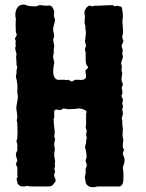

<svg xmlns="http://www.w3.org/2000/svg" viewBox="-20 -812 633 834"><path d="M215.8 -541Q202.1 -473.6 229 -465.8Q229 -464.8 243.7 -465.3Q258.3 -465.8 258.8 -465.8L268.6 -463.9L276.9 -465.8Q279.3 -464.8 284.2 -461.4Q289.1 -458 292 -458.5Q294.9 -459 300.8 -462.4Q306.2 -465.8 309.1 -465.8L331.1 -464.8Q358.4 -464.8 353 -489.3Q350.1 -502 351.6 -505.4Q353 -508.8 357.9 -512.7Q362.8 -516.6 362.3 -520Q361.8 -523.9 356.9 -528.8Q352.1 -534.2 352.1 -556.6V-585Q349.1 -590.8 349.1 -600.1L354 -612.8L349.1 -630.9Q349.1 -633.8 349.6 -637.7Q350.1 -641.6 350.6 -645Q351.1 -648.9 352.5 -660.2Q354 -671.4 352.1 -681.2Q350.1 -690.9 350.6 -694.3Q351.1 -698.2 350.6 -700.2Q350.1 -702.1 348.6 -707.5Q347.2 -712.9 347.2 -715.8L349.1 -741.2L346.2 -757.8Q350.1 -778.3 366.2 -787.1Q370.1 -788.1 375 -786.1Q379.9 -784.2 382.8 -784.2Q385.7 -787.1 389.2 -787.1H410.2Q434.1 -789.1 453.1 -789.1L469.2 -790Q470.2 -789.1 472.2 -788.1Q474.1 -787.1 475.6 -786.1Q477.1 -785.2 478.5 -784.7Q480 -784.2 482.4 -785.6Q484.9 -787.1 485.8 -787.1L492.2 -786.1L505.9 -783.2Q511.2 -777.8 511.2 -766.1Q515.1 -750 513.2 -734.4Q511.2 -718.8 511.7 -713.9Q512.2 -709 513.2 -700.7Q514.2 -692.4 514.2 -678.7V-664.1Q511.2 -661.1 511.2 -647.9L516.1 -633.8Q516.1 -629.9 511.2 -621.6Q506.3 -613.3 509.8 -605.5Q513.2 -597.2 513.2 -595.2L511.2 -579.1L514.2 -564L505.9 -539.1L508.8 -524.9Q509.8 -522 508.8 -515.6Q507.8 -509.3 507.8 -505.9L511.2 -495.1Q510.7 -490.2 508.8 -478.5Q506.8 -466.8 508.3 -461.4Q509.8 -456.1 511.2 -452.6Q513.2 -449.2 514.2 -446.8L508.8 -431.6Q508.8 -427.7 511.2 -418V-401.9Q506.3 -397 507.3 -395Q508.8 -393.1 514.2 -379.9L511.2 -362.8Q511.2 -357.9 514.2 -352.1L511.2 -335.9L514.2 -317.9L508.8 -297.9Q508.8 -294.9 511.2 -290V-268.1L513.2 -257.8Q514.2 -252.9 513.2 -244.1Q512.2 -235.4 512.2 -226.1Q512.2 -216.8 516.1 -205.1L514.2 -193.8Q511.7 -174.3 515.1 -168.5Q518.1 -163.1 518.6 -161.6Q519 -160.2 515.1 -151.9Q511.2 -143.6 518.1 -130.9Q524.4 -118.2 518.1 -99.1L514.2 -85.9Q513.2 -82 514.6 -74.2Q516.1 -66.4 516.1 -63.5V-34.2Q516.1 -7.3 500 -2Q451.2 -2 402.8 -2Q365.7 8.8 353 -16.1Q352.1 -17.1 352.1 -18.6Q352.1 -20 352.1 -21.5Q352.1 -22.9 349.6 -34.7Q347.2 -46.4 352.1 -57.1V-80.1L356.9 -90.8Q356.9 -97.7 356 -101.1L352.1 -110.8Q351.1 -113.3 353.5 -120.1Q356 -127 356 -129.9L355 -146.5Q355 -150.9 354 -153.8L349.1 -173.8L354 -190.9V-204.1Q356.9 -207 356.9 -210.9L354 -226.1L356.9 -245.1Q352.1 -254.9 352.1 -261.2L354 -272.9V-318.8L356 -324.2V-327.1Q351.1 -336.9 326.2 -340.8H320.8L306.2 -338.9Q299.3 -337.9 272.9 -337.9L257.8 -340.8Q254.9 -340.8 249.5 -337.4Q244.1 -334 241.7 -333.5Q239.3 -333 230.5 -335.4Q221.7 -337.9 217.8 -333Q214.4 -328.1 215.3 -317.9Q215.8 -307.1 215.8 -305.2L212.9 -293Q212.9 -280.8 217.8 -237.8L215.8 -219.2Q217.8 -215.3 219.2 -206.1L215.8 -190.9V-175.8Q216.8 -174.8 217.8 -168.9Q218.8 -163.1 217.3 -156.2Q215.3 -149.4 215.8 -134.8L219.2 -113.8V-109.4L217.8 -100.1Q217.8 -96.2 219.2 -88.9L215.8 -80.1L219.2 -66.9Q219.2 -66.4 216.3 -58.1Q213.4 -49.8 218.3 -40Q223.1 -30.3 221.2 -24.4Q219.2 -18.6 216.8 -19Q210 -3.9 194.8 -2H129.4Q104 -2 98.1 -4.9L85.9 -2Q71.8 -1 64 -6.8Q55.2 -13.2 55.2 -19V-23.9L51.8 -30.8Q51.8 -35.2 56.2 -43.9L55.2 -53.7V-85.9L48.8 -98.1L55.2 -115.2L48.8 -138.2Q48.8 -147.5 55.2 -158.2V-186L51.8 -195.8Q51.8 -205.6 55.2 -209L56.2 -241.2Q55.7 -280.3 53.7 -285.2Q51.8 -290 52.7 -291.5Q53.7 -293 53.7 -294.4Q54.2 -295.9 54.7 -296.9Q55.2 -297.9 55.2 -308.1L50.8 -341.8Q50.8 -350.6 54.7 -369.1Q58.6 -387.7 57.1 -397.9L55.2 -410.2Q55.2 -413.1 55.7 -430.2Q56.2 -447.3 52.7 -462.9Q49.3 -478.5 48.8 -479L51.8 -495.1Q51.8 -501.5 51.8 -507.8L55.2 -519L51.8 -530.8Q51.8 -551.3 49.8 -563L51.8 -577.1L46.9 -597.2Q44.4 -604 48.8 -612.8L46.9 -624L48.8 -631.8L44.9 -645L53.2 -660.2L48.8 -673.8L47.9 -704.1L48.8 -730L46.9 -741.2Q44.9 -777.3 67.9 -789.1Q69.3 -791 74.2 -791Q79.1 -791 81.1 -792Q83 -793 86.9 -792Q90.8 -791 98.1 -788.1Q105.5 -785.2 121.6 -784.7Q138.2 -784.2 140.1 -785.2L151.9 -790L179.2 -787.1L193.8 -788.1Q204.1 -788.1 210 -776.4Q215.8 -764.6 215.8 -759.8Q215.8 -755.9 214.4 -750.5Q212.9 -745.1 216.3 -735.4Q219.7 -725.6 218.8 -721.7Q217.8 -717.3 214.8 -706.1Q210.9 -694.3 210.9 -684.6Q210.9 -674.8 213.9 -665.5Q216.8 -656.2 213.9 -649.4Q210.9 -642.6 210.9 -638.2L215.8 -612.8L213.9 -600.1Q212.9 -598.6 213.4 -591.8Q213.9 -585 213.9 -583Q213.9 -581.1 211.9 -574.2Q210 -567.4 210.9 -562Z"/></svg>

Font: AntiqueNobleBoldCondensed
Style: BoldCondensed
Weight: 700
Version: Version 001.000